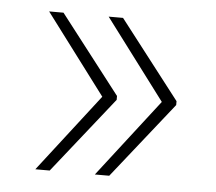

<svg xmlns="http://www.w3.org/2000/svg" viewBox="-37 -499 512 455"><g transform="rotate(5 219.0 -271.5)"><path d="M96.7 -459 240.2 -273.4V-264.2L96.7 -83.5H62.5L205.6 -268.6L62.5 -459ZM238.3 -459 381.8 -273.4V-264.2L238.3 -83.5H204.1L347.2 -268.6L204.1 -459Z"/></g></svg>

Font: Roboto Thin
Style: Regular
Weight: 250
Designer: Google
Version: Version 2.134; 2016